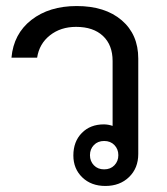

<svg xmlns="http://www.w3.org/2000/svg" viewBox="-20 -606 552 636"><path d="M438 -412V-96Q438 -49 407.5 -19.5Q377 10 329 10Q282 10 252.5 -18.5Q223 -47 223 -91Q223 -137 251 -165.5Q279 -194 324 -194Q338 -194 353 -189V-404Q353 -457 321 -487Q289 -517 232 -517Q181 -517 145.5 -489Q110 -461 103 -415H18Q25 -494 84 -540Q143 -586 234 -586Q328 -586 383 -539Q438 -492 438 -412ZM372 -92Q372 -112 359 -125.5Q346 -139 325 -139Q304 -139 291 -125.5Q278 -112 278 -92Q278 -72 291 -58.5Q304 -45 325 -45Q346 -45 359 -58.5Q372 -72 372 -92Z"/></svg>

Font: Sarabun
Style: Regular
Weight: 400
Designer: Suppakit Chalermlarp | Katatrad Co.,Ltd.
Foundry: Cadson Demak Co.,Ltd.
Version: Version 1.000; ttfautohint (v1.6)